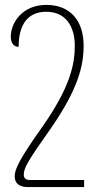

<svg xmlns="http://www.w3.org/2000/svg" viewBox="-20 -521 418 783"><path d="M169 -501C68 -501 24 -425 24 -372C24 -343 38 -330 56 -330C56 -414 88 -473 169 -473C249 -473 285 -412 285 -335C285 -256 265 -166 157 -10C60 126 40 169 40 197C40 233 67 242 94 242H323V213H102C83 213 77 203 77 192C77 165 90 140 187 3C297 -156 321 -250 321 -335C321 -435 268 -501 169 -501Z"/></svg>

Font: Noto Serif Armenian Condensed ExtraLight
Style: Regular
Weight: 200
Width: 3
Designer: Monotype Design Team
Foundry: Monotype Imaging Inc.
Version: Version 2.008